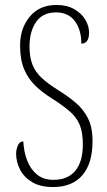

<svg xmlns="http://www.w3.org/2000/svg" viewBox="-20 -744 433 774"><path d="M194 10Q142 10 109 -10Q76 -30 60.5 -61Q45 -92 45 -124Q45 -141 52 -157.5Q59 -174 74 -174Q76 -132 89.5 -97Q103 -62 129 -40.5Q155 -19 196 -19Q253 -19 283.5 -55.5Q314 -92 314 -162Q314 -211 301 -241.5Q288 -272 260 -296Q232 -320 188 -348Q151 -371 122.5 -398.5Q94 -426 77.5 -464.5Q61 -503 61 -561Q61 -630 100 -677Q139 -724 208 -724Q250 -724 279.5 -707Q309 -690 324 -664.5Q339 -639 339 -613Q339 -589 330.5 -578.5Q322 -568 308 -568Q308 -623 282 -658.5Q256 -694 206 -694Q152 -694 125.5 -655.5Q99 -617 99 -557Q99 -513 111 -483Q123 -453 148.5 -429.5Q174 -406 214 -381Q253 -357 284.5 -330.5Q316 -304 334.5 -267.5Q353 -231 353 -175Q353 -85 312 -37.5Q271 10 194 10Z"/></svg>

Font: Noto Serif Bengali ExtraCondensed ExtraLight
Style: Regular
Weight: 200
Width: 2
Designer: Juan Bruce, Universal Thirst, Indian Type Foundry and the Monotype Design Team.
Foundry: Monotype Imaging Inc.
Version: Version 2.003; ttfautohint (v1.8.4.7-5d5b)